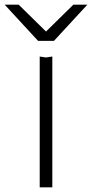

<svg xmlns="http://www.w3.org/2000/svg" viewBox="-90 -802 394 822"><path d="M141 -627H73L-70 -782H-10L107 -667L224 -782H284ZM80 -560 107 -556 134 -560V0H80Z"/></svg>

Font: Bounded
Style: Regular
Weight: 200
Designer: Vlad Churkin
Version: Version 1.0